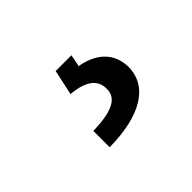

<svg xmlns="http://www.w3.org/2000/svg" viewBox="-55 -124 465 465"><g transform="rotate(-45 177.0 108.5)"><path d="M151 -3 137 62C186 66 210 85 208 117C208 148 176 163 113 164V220C220 219 283 181 283 114C282 68 252 37 199 28L205 -3Z"/></g></svg>

Font: Wafeq Semi Bold
Style: Regular
Weight: 600
Designer: Rasmus Andersson & Azza Alameddine
Foundry: Google & TypeTogether
Version: Version 3.000;January 28, 2025;FontCreator 15.0.0.3014 64-bi